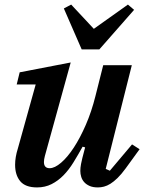

<svg xmlns="http://www.w3.org/2000/svg" viewBox="-20 -807 636 839"><path d="M142 12Q91 12 68.5 -15Q46 -42 46 -87Q46 -120 58 -158L136 -438H53L66 -491L289 -534L176 -125Q172 -110 172 -99Q172 -72 197 -72Q219 -72 247 -96Q275 -120 302.5 -162Q330 -204 355 -261.5Q380 -319 397 -387L431 -522H556L442 -69L460 -61L557 -176L590 -155L529 -71Q510 -45 493.5 -29Q477 -13 462.5 -4Q448 5 434.5 8.5Q421 12 408 12Q386 12 371.5 5.5Q357 -1 348 -11Q339 -21 335 -34Q331 -47 331 -60Q331 -74 334 -90Q337 -106 340 -117L352 -163L341 -166Q321 -130 301 -97.5Q281 -65 257.5 -41Q234 -17 205.5 -2.5Q177 12 142 12ZM259 -770 291 -787 390 -681 539 -787 566 -764 414 -591H337Z"/></svg>

Font: IBM Plex Serif SmBld
Style: Italic
Weight: 600
Italic angle: -14°
Designer: Mike Abbink, Paul van der Laan, Pieter van Rosmalen
Foundry: Bold Monday
Version: Version 3.001